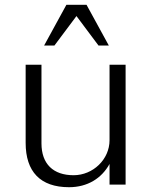

<svg xmlns="http://www.w3.org/2000/svg" viewBox="-20 -770 631 801"><path d="M504 -500H437V-185C437 -105 368 -39 287 -39C202 -39 153 -86 153 -172V-500H87V-174C87 -54 148 11 268 11C345 11 404 -26 437 -86V0H504ZM164 -580H207L299 -703L391 -580H434L341 -750H257Z"/></svg>

Font: Perun Light
Style: Regular
Weight: 300
Foundry: Copyright (c) Stefan Peev, Context Ltd, 2016
Version: Version 1.089